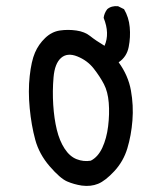

<svg xmlns="http://www.w3.org/2000/svg" viewBox="-20 -610 540 625"><path d="M246.1 -5.9Q220.7 -9.8 198.2 -19.5Q175.8 -29.3 141.6 -68.8Q107.4 -108.4 94.7 -155.3Q82 -202.1 76.7 -257.8Q71.3 -313.5 76.7 -362.3Q82 -411.1 93.8 -438.5Q105.5 -465.8 127 -486.3Q148.4 -506.8 174.8 -510.7Q201.2 -514.6 228.5 -510.7Q255.9 -506.8 273.4 -492.7Q291 -478.5 320.3 -460.9Q337.9 -501 317.4 -551.8Q319.3 -567.4 329.1 -580.1Q342.8 -591.8 364.3 -589.8L383.8 -580.1Q399.4 -553.7 402.3 -521.5Q405.3 -489.3 398.9 -457Q392.6 -424.8 366.2 -407.2Q397.5 -364.3 406.2 -315.4Q415 -266.6 411.1 -217.8Q407.2 -168.9 394.5 -127Q381.8 -85 352.5 -53.2Q323.2 -21.5 299.3 -11.7Q275.4 -2 246.1 -5.9ZM275.4 -86.9Q298.8 -98.6 313 -128.9Q327.1 -159.2 332 -199.2Q336.9 -239.3 334 -275.4Q331.1 -311.5 318.4 -335.9Q305.7 -360.4 285.2 -386.7Q264.6 -413.1 231.9 -426.3Q199.2 -439.5 178.7 -421.4Q158.2 -403.3 154.3 -358.4Q150.4 -313.5 153.3 -268.6Q156.2 -223.6 165 -187.5Q173.8 -151.4 190.4 -126Q207 -100.6 229.5 -91.8Q252 -83 275.4 -86.9Z"/></svg>

Font: NaikaiFont
Style: Regular-Lite
Weight: 400
Version: Version 1.67